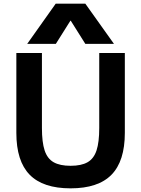

<svg xmlns="http://www.w3.org/2000/svg" viewBox="-20 -1020 772 1050"><path d="M366 10Q215 10 142.2 -64.5Q69.4 -139 69.4 -293.3V-730H209.3V-320Q209.3 -242.3 224.1 -197.3Q239 -152.3 273.3 -132.8Q307.7 -113.3 366 -113.3Q424.7 -113.3 458.9 -132.8Q493 -152.3 507.9 -197.3Q522.7 -242.3 522.7 -320V-730H662.7V-293.3Q662.7 -139 589.8 -64.5Q517 10 366 10ZM128.7 -780 284.7 -1000H446.6L603.3 -780H446.7L367 -906.7H365L285.3 -780Z"/></svg>

Font: M PLUS 2 Thin
Style: Regular
Weight: 100
Designer: Coji Morishita
Foundry: UNDERFOREST DESIGN
Version: Version 1.001